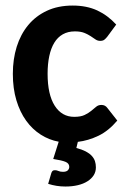

<svg xmlns="http://www.w3.org/2000/svg" viewBox="-20 -513 458 701"><path d="M180.7 108.4Q187 108.4 193.4 111.3Q199.7 114.3 210 114.3Q222.2 114.3 227.5 108.9Q232.9 103.5 232.9 96.2Q232.9 83.5 219.2 77.9Q205.6 72.3 174.3 67.4L194.3 4.4Q159.2 -2 128.7 -21.5Q98.1 -41 75.4 -72.5Q52.7 -104 39.8 -147Q26.9 -189.9 26.9 -243.7Q26.9 -296.9 41 -342.3Q55.2 -387.7 82.8 -421.1Q110.4 -454.6 151.1 -473.6Q191.9 -492.7 245.6 -492.7Q296.4 -492.7 335 -474.9Q373.5 -457 404.3 -423.3L371.6 -378.9Q366.2 -372.1 360.8 -367.9Q355.5 -363.8 345.7 -363.8Q336.4 -363.8 328.6 -369.1Q320.8 -374.5 310.8 -381.1Q300.8 -387.7 287.4 -393.1Q273.9 -398.4 253.4 -398.4Q228 -398.4 209.2 -387.7Q190.4 -377 178.2 -356.9Q166 -336.9 159.9 -308.1Q153.8 -279.3 153.8 -243.7Q153.8 -168 179.7 -127.2Q205.6 -86.4 251 -86.4Q274.9 -86.4 289.1 -93.3Q303.2 -100.1 313 -108.2Q322.8 -116.2 330.8 -123Q338.9 -129.9 350.1 -129.9Q364.3 -129.9 372.1 -118.7L408.2 -72.8Q376.5 -35.2 339.4 -17.3Q302.2 0.5 264.2 4.9L258.8 27.3Q279.3 32.7 293 39.8Q306.6 46.9 314.9 55.9Q323.2 64.9 326.7 75.4Q330.1 85.9 330.1 98.1Q330.1 114.3 322 127Q314 139.6 299.3 148.9Q284.7 158.2 264.2 163.1Q243.7 168 218.8 168Q201.7 168 186.5 165.5Q171.4 163.1 155.8 158.2L167 120.1Q168.5 114.7 171.4 111.6Q174.3 108.4 180.7 108.4Z"/></svg>

Font: Carlito
Style: Bold
Weight: 700
Designer: Lukasz Dziedzic
Foundry: tyPoland Lukasz Dziedzic
Version: Version 1.104